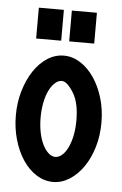

<svg xmlns="http://www.w3.org/2000/svg" viewBox="-48 -655 442 695"><g transform="rotate(5 173.0 -307.0)"><path d="M171 -454Q202 -454 230.5 -436Q259 -418 280.5 -386.5Q302 -355 314.5 -313.5Q327 -272 327 -224Q327 -176 314.5 -134.5Q302 -93 280.5 -62Q259 -31 230.5 -13Q202 5 171 5Q139 5 110.5 -13Q82 -31 61 -62.5Q40 -94 28 -135.5Q16 -177 16 -224Q16 -271 28.5 -313Q41 -355 62 -386.5Q83 -418 111 -436Q139 -454 171 -454ZM215 -322Q191 -362 171 -362Q158 -362 146 -351Q134 -340 125 -321.5Q116 -303 111 -277.5Q106 -252 106 -224Q106 -195 111 -170Q116 -145 125 -126.5Q134 -108 146 -97Q158 -86 171 -86Q184 -86 196 -96.5Q208 -107 217 -126Q226 -145 231 -170Q236 -195 236 -224Q236 -287 215 -322ZM276 -619V-507H185V-619ZM156 -619V-507H65V-619Z"/></g></svg>

Font: Fundamental  Brigade Condensed
Style: Regular
Weight: 400
Width: 3
Designer: Peter Wiegel, original typeface by Carl Albert Fahrenwaldt 1901
Foundry: Peter Wiegel
Version: Version 0.000 2012 initial release